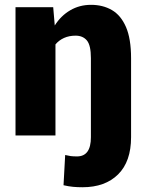

<svg xmlns="http://www.w3.org/2000/svg" viewBox="-20 -558 602 791"><path d="M520 7.3Q520 107.4 466.6 160.4Q413.1 213.4 319.8 213.4Q299.3 213.4 281 211.7Q262.7 210 241.7 205.1L248.5 80.6Q261.2 83.5 271 85Q280.8 86.4 297.4 86.4Q354.5 86.4 354.5 7.3V-318.4Q354.5 -371.6 337.9 -391.4Q321.3 -411.1 291.5 -411.1Q264.6 -411.1 243.7 -401.6Q222.7 -392.1 208.5 -375V0H43.9V-528.3H199.2L205.6 -453.1Q231 -493.2 269.3 -515.6Q307.6 -538.1 355 -538.1Q403.8 -538.1 440.9 -516.6Q478 -495.1 499 -446.8Q520 -398.4 520 -317.9Z"/></svg>

Font: Vazirmatn UI Black
Style: Regular
Weight: 900
Designer: Saber Rastikerdar
Foundry: Saber Rastikerdar
Version: Version 33.003